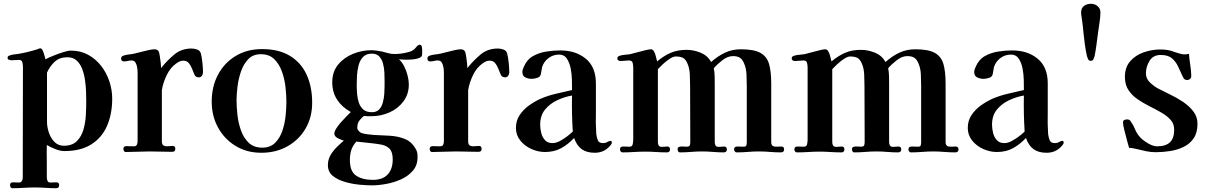

<svg xmlns="http://www.w3.org/2000/svg" viewBox="-20 -800 6362 1013"><path d="M435 -266Q435 -287 434 -316.5Q433 -346 428.5 -377.5Q424 -409 413.5 -436.5Q403 -464 384 -481Q365 -498 335 -498Q295 -498 269.5 -475Q244 -452 228 -417V-156Q228 -131 237.5 -101.5Q247 -72 267 -51.5Q287 -31 317 -31Q361 -31 385.5 -55.5Q410 -80 420.5 -117Q431 -154 433 -194.5Q435 -235 435 -266ZM572 -280Q572 -199 545 -136.5Q518 -74 462 -38.5Q406 -3 320 -3Q298 -3 271.5 -13.5Q245 -24 227 -35Q227 -13 226.5 9.5Q226 32 227 55V136Q227 145 230.5 154Q234 163 245 163Q253 163 261.5 162.5Q270 162 278 162Q292 162 292 177Q292 193 277 193Q249 193 221 191Q193 189 164 189Q135 189 105 191Q75 193 46 193Q39 193 36 187.5Q33 182 33 177Q33 162 48 162Q56 162 64 162.5Q72 163 79 163Q90 163 95 155.5Q100 148 100 138Q100 -8 100.5 -154.5Q101 -301 101 -447Q101 -458 98 -471Q95 -484 80 -484Q70 -484 60.5 -483Q51 -482 41 -482Q35 -482 27.5 -484.5Q20 -487 20 -495Q20 -501 24 -504Q28 -507 33 -508Q44 -512 56 -513Q68 -514 79 -516Q130 -525 177 -540Q181 -542 185 -543.5Q189 -545 193 -545Q200 -545 205.5 -533Q211 -521 214.5 -507Q218 -493 220 -487Q234 -495 260 -505.5Q286 -516 312.5 -524.5Q339 -533 354 -533Q405 -533 445 -511Q485 -489 513.5 -452.5Q542 -416 557 -371Q572 -326 572 -280Z M1051 -419Q1051 -409 1045.5 -400.5Q1040 -392 1029 -392Q1012 -392 1006 -406Q1000 -419 993.5 -436.5Q987 -454 976.5 -467Q966 -480 947 -480Q937 -480 928 -476Q919 -472 911 -466Q879 -444 859.5 -403.5Q840 -363 834 -324V-325Q834 -288 834 -251Q834 -214 834 -177V-54Q834 -37 843.5 -32Q853 -27 866.5 -28.5Q880 -30 891 -30Q905 -30 905 -15Q905 1 889 1Q859 1 829 0Q799 -1 769 -1Q738 -1 707 0.5Q676 2 644 2Q637 2 634 -3.5Q631 -9 631 -14Q631 -29 647 -29Q657 -29 666.5 -28.5Q676 -28 686 -28Q698 -28 702 -36Q706 -44 706 -54Q706 -125 706 -197Q706 -269 706 -340Q706 -359 706 -378Q706 -397 706 -416Q706 -427 704 -442Q702 -457 695.5 -469Q689 -481 674 -481Q664 -481 654.5 -478.5Q645 -476 634 -476Q619 -476 619 -491Q619 -502 630 -506Q644 -511 659 -512.5Q674 -514 688 -517Q701 -520 722 -525.5Q743 -531 763.5 -535.5Q784 -540 795 -540Q810 -540 817 -529Q820 -524 823 -505.5Q826 -487 828 -468Q830 -449 830 -441Q861 -480 899 -512Q937 -544 991 -544Q1005 -544 1020.5 -538.5Q1036 -533 1040 -517Q1045 -498 1048 -468.5Q1051 -439 1051 -419Z M1491 -263Q1491 -296 1486.5 -338.5Q1482 -381 1468 -421Q1454 -461 1427.5 -487.5Q1401 -514 1356 -514Q1315 -514 1290 -488Q1265 -462 1251.5 -423Q1238 -384 1233 -342.5Q1228 -301 1228 -271Q1228 -238 1232.5 -195.5Q1237 -153 1251 -113Q1265 -73 1292 -47Q1319 -21 1364 -21Q1406 -21 1431.5 -46.5Q1457 -72 1470 -110.5Q1483 -149 1487 -190.5Q1491 -232 1491 -263ZM1627 -258Q1627 -181 1592 -121.5Q1557 -62 1496.5 -28Q1436 6 1359 6Q1282 6 1223 -30Q1164 -66 1130.5 -127Q1097 -188 1097 -264Q1097 -343 1130 -405.5Q1163 -468 1223 -504.5Q1283 -541 1363 -541Q1451 -541 1509.5 -505.5Q1568 -470 1597.5 -406.5Q1627 -343 1627 -258Z M2052 41Q2052 2 2035.5 -15Q2019 -32 1992 -37Q1965 -42 1935 -45L1860 -53Q1840 -30 1833 -7Q1826 16 1826 45Q1826 105 1859.5 127Q1893 149 1947 149Q1999 149 2025.5 120.5Q2052 92 2052 41ZM2009 -375Q2009 -393 2008 -417Q2007 -441 2001 -464Q1995 -487 1981 -502Q1967 -517 1942 -517Q1912 -517 1895.5 -499.5Q1879 -482 1872 -455.5Q1865 -429 1863.5 -401Q1862 -373 1862 -352Q1862 -330 1864 -305Q1866 -280 1873.5 -258Q1881 -236 1897 -222Q1913 -208 1942 -208Q1967 -208 1980.5 -222.5Q1994 -237 2000 -259.5Q2006 -282 2007.5 -305Q2009 -328 2009 -346ZM2207 -512Q2207 -500 2191.5 -494Q2176 -488 2157.5 -486.5Q2139 -485 2130 -485Q2119 -485 2107.5 -485.5Q2096 -486 2085 -487Q2101 -473 2112.5 -450Q2124 -427 2130.5 -401.5Q2137 -376 2137 -355Q2137 -303 2108.5 -265Q2080 -227 2035 -207Q1990 -187 1942 -187Q1932 -187 1921 -187Q1910 -187 1899 -188Q1884 -175 1874.5 -161.5Q1865 -148 1865 -125Q1865 -117 1873 -108.5Q1881 -100 1888 -98Q1903 -93 1920 -91.5Q1937 -90 1952 -88Q1991 -86 2034 -84Q2077 -82 2114.5 -67.5Q2152 -53 2174 -13Q2180 -3 2181.5 7Q2183 17 2183 29Q2183 72 2158.5 100.5Q2134 129 2096.5 146Q2059 163 2017.5 170.5Q1976 178 1942 178Q1917 178 1878 174.5Q1839 171 1800.5 160Q1762 149 1736 128Q1710 107 1710 71Q1710 43 1723 20Q1736 -3 1755.5 -22.5Q1775 -42 1794 -58Q1782 -61 1763 -70.5Q1744 -80 1744 -95Q1744 -106 1754 -122Q1764 -138 1779 -155Q1794 -172 1808.5 -186.5Q1823 -201 1831 -209Q1785 -234 1759 -273.5Q1733 -313 1733 -366Q1733 -421 1763.5 -458.5Q1794 -496 1841.5 -515.5Q1889 -535 1938 -535Q1952 -535 1967 -533Q1982 -531 1996 -528Q2012 -524 2028 -519.5Q2044 -515 2061 -515Q2099 -515 2138 -526Q2161 -532 2173 -548Q2185 -564 2194 -564Q2203 -564 2205.5 -553.5Q2208 -543 2207.5 -530.5Q2207 -518 2207 -512Z M2667 -419Q2667 -409 2661.5 -400.5Q2656 -392 2645 -392Q2628 -392 2622 -406Q2616 -419 2609.5 -436.5Q2603 -454 2592.5 -467Q2582 -480 2563 -480Q2553 -480 2544 -476Q2535 -472 2527 -466Q2495 -444 2475.5 -403.5Q2456 -363 2450 -324V-325Q2450 -288 2450 -251Q2450 -214 2450 -177V-54Q2450 -37 2459.5 -32Q2469 -27 2482.5 -28.5Q2496 -30 2507 -30Q2521 -30 2521 -15Q2521 1 2505 1Q2475 1 2445 0Q2415 -1 2385 -1Q2354 -1 2323 0.5Q2292 2 2260 2Q2253 2 2250 -3.5Q2247 -9 2247 -14Q2247 -29 2263 -29Q2273 -29 2282.5 -28.5Q2292 -28 2302 -28Q2314 -28 2318 -36Q2322 -44 2322 -54Q2322 -125 2322 -197Q2322 -269 2322 -340Q2322 -359 2322 -378Q2322 -397 2322 -416Q2322 -427 2320 -442Q2318 -457 2311.5 -469Q2305 -481 2290 -481Q2280 -481 2270.5 -478.5Q2261 -476 2250 -476Q2235 -476 2235 -491Q2235 -502 2246 -506Q2260 -511 2275 -512.5Q2290 -514 2304 -517Q2317 -520 2338 -525.5Q2359 -531 2379.5 -535.5Q2400 -540 2411 -540Q2426 -540 2433 -529Q2436 -524 2439 -505.5Q2442 -487 2444 -468Q2446 -449 2446 -441Q2477 -480 2515 -512Q2553 -544 2607 -544Q2621 -544 2636.5 -538.5Q2652 -533 2656 -517Q2661 -498 2664 -468.5Q2667 -439 2667 -419Z M3002 -106Q2999 -153 2998 -200.5Q2997 -248 2998 -296Q2957 -289 2918.5 -270.5Q2880 -252 2855 -221Q2830 -190 2830 -142Q2830 -122 2835.5 -99Q2841 -76 2855.5 -60.5Q2870 -45 2895 -45Q2913 -45 2933 -55.5Q2953 -66 2971.5 -80Q2990 -94 3002 -106ZM3208 -47Q3208 -43 3204.5 -38Q3201 -33 3198 -30Q3167 6 3118 6Q3075 6 3049 -13Q3023 -32 3009 -72Q2977 -38 2940.5 -18Q2904 2 2855 2Q2820 2 2784.5 -13.5Q2749 -29 2725.5 -58Q2702 -87 2702 -125Q2702 -163 2721.5 -192.5Q2741 -222 2771 -243.5Q2801 -265 2832 -279Q2872 -296 2914 -305.5Q2956 -315 2998 -325V-329Q2998 -347 2997.5 -377.5Q2997 -408 2991 -438.5Q2985 -469 2971 -490.5Q2957 -512 2930 -512Q2899 -512 2874.5 -494Q2850 -476 2840 -446Q2838 -437 2837 -428.5Q2836 -420 2834 -411Q2832 -395 2815.5 -389.5Q2799 -384 2785 -384Q2768 -384 2752 -391.5Q2736 -399 2736 -420Q2736 -428 2738.5 -434.5Q2741 -441 2744 -448Q2760 -486 2792 -504Q2824 -522 2862.5 -528Q2901 -534 2936 -534Q3018 -534 3071 -490Q3124 -446 3124 -360V-209Q3123 -181 3123.5 -151.5Q3124 -122 3126 -93Q3128 -76 3134 -60.5Q3140 -45 3161 -45Q3175 -45 3184.5 -51Q3194 -57 3202 -57Q3206 -57 3207 -53Q3208 -49 3208 -47Z M4117 -12Q4117 4 4100 4Q4071 4 4042 1.5Q4013 -1 3984 -1Q3955 -1 3925.5 1.5Q3896 4 3866 4Q3860 4 3856.5 -1.5Q3853 -7 3853 -12Q3853 -27 3871 -27Q3879 -27 3887.5 -26.5Q3896 -26 3904 -26Q3916 -26 3918 -33.5Q3920 -41 3920 -51V-348Q3920 -375 3918.5 -407.5Q3917 -440 3906 -465Q3897 -487 3883.5 -495.5Q3870 -504 3847 -504Q3819 -504 3791 -482Q3763 -460 3746 -440Q3750 -420 3750.5 -399.5Q3751 -379 3751 -359Q3751 -282 3751 -205Q3751 -128 3751 -51Q3751 -39 3755.5 -32Q3760 -25 3773 -25Q3780 -25 3786.5 -26Q3793 -27 3800 -27Q3815 -27 3815 -12Q3815 4 3798 4Q3770 4 3741.5 1.5Q3713 -1 3684 -1Q3655 -1 3626 1.5Q3597 4 3568 4Q3561 4 3558 -1.5Q3555 -7 3555 -12Q3555 -23 3564 -25.5Q3573 -28 3584.5 -27Q3596 -26 3602 -26Q3616 -26 3619 -32.5Q3622 -39 3622 -51Q3622 -125 3621.5 -199.5Q3621 -274 3621 -348Q3621 -375 3619.5 -407.5Q3618 -440 3607 -465Q3597 -488 3583 -495Q3569 -502 3545 -502Q3532 -502 3513 -489.5Q3494 -477 3477 -461Q3460 -445 3451 -435Q3451 -339 3451 -243Q3451 -147 3451 -51Q3451 -39 3455.5 -32Q3460 -25 3473 -25Q3480 -25 3487 -26Q3494 -27 3501 -27Q3515 -27 3515 -12Q3515 4 3499 4Q3470 4 3441.5 2Q3413 0 3384 0Q3354 0 3324.5 2Q3295 4 3265 4Q3258 4 3254.5 -1.5Q3251 -7 3251 -12Q3251 -27 3268 -27Q3276 -27 3284.5 -26.5Q3293 -26 3302 -26Q3316 -26 3318.5 -40Q3321 -54 3321 -64Q3321 -159 3321 -254Q3321 -349 3321 -444Q3321 -455 3318 -468Q3315 -481 3299 -481Q3288 -481 3276.5 -479.5Q3265 -478 3254 -478Q3248 -478 3242.5 -481.5Q3237 -485 3237 -492Q3237 -499 3241.5 -502Q3246 -505 3250 -506Q3263 -510 3277 -511Q3291 -512 3304 -514Q3316 -517 3338.5 -523Q3361 -529 3383 -534.5Q3405 -540 3413 -540Q3425 -540 3430 -529Q3437 -518 3440 -503.5Q3443 -489 3447 -476Q3483 -506 3519 -521.5Q3555 -537 3602 -537Q3640 -537 3676.5 -522Q3713 -507 3732 -473Q3767 -504 3805 -522Q3843 -540 3889 -540Q3958 -540 3992 -521Q4026 -502 4037.5 -462.5Q4049 -423 4049 -359Q4049 -282 4049 -205Q4049 -128 4049 -51Q4049 -35 4057.5 -30Q4066 -25 4078.5 -26Q4091 -27 4102 -27Q4117 -27 4117 -12Z M5037 -12Q5037 4 5020 4Q4991 4 4962 1.5Q4933 -1 4904 -1Q4875 -1 4845.5 1.5Q4816 4 4786 4Q4780 4 4776.5 -1.5Q4773 -7 4773 -12Q4773 -27 4791 -27Q4799 -27 4807.5 -26.5Q4816 -26 4824 -26Q4836 -26 4838 -33.5Q4840 -41 4840 -51V-348Q4840 -375 4838.5 -407.5Q4837 -440 4826 -465Q4817 -487 4803.5 -495.5Q4790 -504 4767 -504Q4739 -504 4711 -482Q4683 -460 4666 -440Q4670 -420 4670.5 -399.5Q4671 -379 4671 -359Q4671 -282 4671 -205Q4671 -128 4671 -51Q4671 -39 4675.5 -32Q4680 -25 4693 -25Q4700 -25 4706.5 -26Q4713 -27 4720 -27Q4735 -27 4735 -12Q4735 4 4718 4Q4690 4 4661.5 1.5Q4633 -1 4604 -1Q4575 -1 4546 1.5Q4517 4 4488 4Q4481 4 4478 -1.5Q4475 -7 4475 -12Q4475 -23 4484 -25.5Q4493 -28 4504.5 -27Q4516 -26 4522 -26Q4536 -26 4539 -32.5Q4542 -39 4542 -51Q4542 -125 4541.5 -199.5Q4541 -274 4541 -348Q4541 -375 4539.5 -407.5Q4538 -440 4527 -465Q4517 -488 4503 -495Q4489 -502 4465 -502Q4452 -502 4433 -489.5Q4414 -477 4397 -461Q4380 -445 4371 -435Q4371 -339 4371 -243Q4371 -147 4371 -51Q4371 -39 4375.5 -32Q4380 -25 4393 -25Q4400 -25 4407 -26Q4414 -27 4421 -27Q4435 -27 4435 -12Q4435 4 4419 4Q4390 4 4361.5 2Q4333 0 4304 0Q4274 0 4244.5 2Q4215 4 4185 4Q4178 4 4174.5 -1.5Q4171 -7 4171 -12Q4171 -27 4188 -27Q4196 -27 4204.5 -26.5Q4213 -26 4222 -26Q4236 -26 4238.5 -40Q4241 -54 4241 -64Q4241 -159 4241 -254Q4241 -349 4241 -444Q4241 -455 4238 -468Q4235 -481 4219 -481Q4208 -481 4196.5 -479.5Q4185 -478 4174 -478Q4168 -478 4162.5 -481.5Q4157 -485 4157 -492Q4157 -499 4161.5 -502Q4166 -505 4170 -506Q4183 -510 4197 -511Q4211 -512 4224 -514Q4236 -517 4258.5 -523Q4281 -529 4303 -534.5Q4325 -540 4333 -540Q4345 -540 4350 -529Q4357 -518 4360 -503.5Q4363 -489 4367 -476Q4403 -506 4439 -521.5Q4475 -537 4522 -537Q4560 -537 4596.5 -522Q4633 -507 4652 -473Q4687 -504 4725 -522Q4763 -540 4809 -540Q4878 -540 4912 -521Q4946 -502 4957.5 -462.5Q4969 -423 4969 -359Q4969 -282 4969 -205Q4969 -128 4969 -51Q4969 -35 4977.5 -30Q4986 -25 4998.5 -26Q5011 -27 5022 -27Q5037 -27 5037 -12Z M5386 -106Q5383 -153 5382 -200.5Q5381 -248 5382 -296Q5341 -289 5302.5 -270.5Q5264 -252 5239 -221Q5214 -190 5214 -142Q5214 -122 5219.5 -99Q5225 -76 5239.5 -60.5Q5254 -45 5279 -45Q5297 -45 5317 -55.5Q5337 -66 5355.5 -80Q5374 -94 5386 -106ZM5592 -47Q5592 -43 5588.5 -38Q5585 -33 5582 -30Q5551 6 5502 6Q5459 6 5433 -13Q5407 -32 5393 -72Q5361 -38 5324.5 -18Q5288 2 5239 2Q5204 2 5168.5 -13.5Q5133 -29 5109.5 -58Q5086 -87 5086 -125Q5086 -163 5105.5 -192.5Q5125 -222 5155 -243.5Q5185 -265 5216 -279Q5256 -296 5298 -305.5Q5340 -315 5382 -325V-329Q5382 -347 5381.5 -377.5Q5381 -408 5375 -438.5Q5369 -469 5355 -490.5Q5341 -512 5314 -512Q5283 -512 5258.5 -494Q5234 -476 5224 -446Q5222 -437 5221 -428.5Q5220 -420 5218 -411Q5216 -395 5199.5 -389.5Q5183 -384 5169 -384Q5152 -384 5136 -391.5Q5120 -399 5120 -420Q5120 -428 5122.5 -434.5Q5125 -441 5128 -448Q5144 -486 5176 -504Q5208 -522 5246.5 -528Q5285 -534 5320 -534Q5402 -534 5455 -490Q5508 -446 5508 -360V-209Q5507 -181 5507.5 -151.5Q5508 -122 5510 -93Q5512 -76 5518 -60.5Q5524 -45 5545 -45Q5559 -45 5568.5 -51Q5578 -57 5586 -57Q5590 -57 5591 -53Q5592 -49 5592 -47Z M5786 -734Q5786 -712 5781 -680Q5776 -648 5773 -625Q5769 -595 5765 -564Q5761 -533 5755 -503Q5753 -496 5749 -487.5Q5745 -479 5735 -479Q5725 -479 5721 -487.5Q5717 -496 5715 -503Q5708 -534 5703.5 -567Q5699 -600 5696 -631Q5695 -647 5693 -662Q5691 -677 5689 -693Q5688 -703 5686 -713.5Q5684 -724 5684 -734Q5684 -757 5699 -768.5Q5714 -780 5736 -780Q5756 -780 5771 -767.5Q5786 -755 5786 -734Z M6298 -147Q6298 -100 6278 -70.5Q6258 -41 6225 -25Q6192 -9 6153.5 -3Q6115 3 6077 3Q6052 3 6028 -2Q6004 -7 5980 -13Q5970 -15 5959 -17.5Q5948 -20 5937 -20Q5933 -34 5925.5 -61.5Q5918 -89 5911.5 -115.5Q5905 -142 5905 -153Q5905 -164 5912 -167Q5919 -170 5927 -170Q5939 -170 5945 -161Q5960 -140 5969 -117Q5978 -94 5997 -74Q6011 -59 6037.5 -43.5Q6064 -28 6085 -28Q6130 -28 6152.5 -49Q6175 -70 6175 -116Q6175 -147 6156 -168Q6137 -189 6107.5 -206Q6078 -223 6045 -239.5Q6012 -256 5982.5 -276Q5953 -296 5934 -324.5Q5915 -353 5915 -394Q5915 -445 5943 -477Q5971 -509 6014.5 -524Q6058 -539 6102 -539Q6122 -539 6141 -536Q6160 -533 6179 -525Q6188 -522 6203.5 -517.5Q6219 -513 6228 -513Q6241 -513 6253 -516Q6255 -488 6259.5 -460Q6264 -432 6265 -404V-401Q6266 -391 6259.5 -384.5Q6253 -378 6244 -378Q6234 -378 6229.5 -382Q6225 -386 6221 -394Q6208 -423 6195.5 -449.5Q6183 -476 6162.5 -493Q6142 -510 6104 -510Q6064 -510 6045 -479Q6026 -448 6026 -413Q6026 -385 6047 -365Q6068 -345 6090 -333Q6117 -319 6152.5 -302Q6188 -285 6221 -263Q6254 -241 6276 -212.5Q6298 -184 6298 -147Z"/></svg>

Font: Kaisei Tokumin
Style: Bold
Weight: 700
Designer: Font-Kai, 金井和夫
Foundry: KAZUO KANAI
Version: Version 5.003